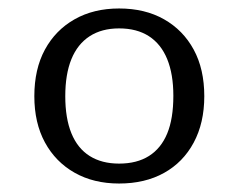

<svg xmlns="http://www.w3.org/2000/svg" viewBox="-20 -745 563 453"><path d="M462 -518Q462 -455 437 -408.5Q412 -362 367 -337Q322 -312 261 -312Q201 -312 156 -337.5Q111 -363 86 -409Q61 -455 61 -518Q61 -582 86 -628Q111 -674 156 -699.5Q201 -725 261 -725Q322 -725 367 -699.5Q412 -674 437 -628Q462 -582 462 -518ZM134 -518Q134 -466 148.5 -430.5Q163 -395 191.5 -377Q220 -359 261 -359Q303 -359 331.5 -377Q360 -395 374.5 -430Q389 -465 389 -519Q389 -570 374.5 -605.5Q360 -641 331.5 -659.5Q303 -678 261 -678Q220 -678 191.5 -659.5Q163 -641 148.5 -605.5Q134 -570 134 -518Z"/></svg>

Font: Roboto Serif 20pt Light
Style: Regular
Weight: 300
Version: Version 1.008